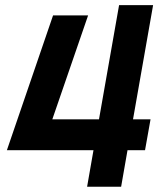

<svg xmlns="http://www.w3.org/2000/svg" viewBox="-20 -713 626 733"><path d="M6.3 -139.6H336.9L312.5 0H442.4L466.8 -139.6H533.7L554.7 -257.3H487.8L564.5 -693.4H434.6L357.9 -257.3H179.7L316.4 -654.3H182.6Z"/></svg>

Font: Cascadia Mono PL
Style: Bold Italic
Weight: 700
Italic angle: -10°
Monospace: yes
Designer: Aaron Bell
Foundry: Saja Typeworks
Version: Version 2404.023